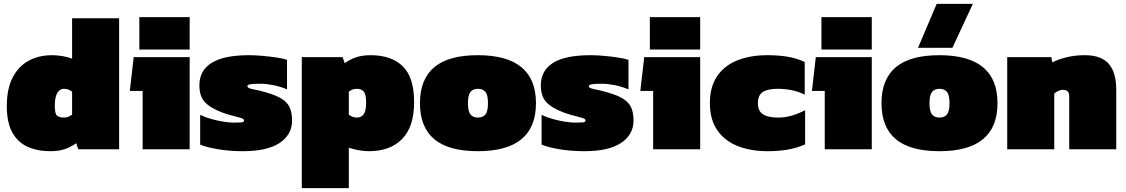

<svg xmlns="http://www.w3.org/2000/svg" viewBox="-20 -768 5794 988"><path d="M239 10Q172 10 121.5 -13Q71 -36 43 -87Q15 -138 15 -222Q15 -311 45 -369Q75 -427 127.5 -455.5Q180 -484 248 -484Q274 -484 303 -479Q332 -474 351 -466V-674H593V0H383L372 -31Q346 -12 314.5 -1Q283 10 239 10ZM309 -163Q323 -163 332 -167Q341 -171 351 -178V-296Q333 -311 309 -311Q287 -311 274.5 -289Q262 -267 262 -224Q262 -181 274.5 -172Q287 -163 309 -163Z M697 -513V-680H956V-513ZM714 0V-300H648L668 -474H956V0Z M1230 10Q1162 10 1102 0Q1042 -10 1010 -24V-177Q1034 -165 1066 -156Q1098 -147 1129.5 -142Q1161 -137 1182 -137Q1205 -137 1220.5 -138Q1236 -139 1236 -148Q1236 -156 1220 -161Q1204 -166 1179.5 -172Q1155 -178 1129 -187Q1064 -211 1035 -241.5Q1006 -272 1006 -329Q1006 -405 1069 -444.5Q1132 -484 1262 -484Q1294 -484 1332 -480.5Q1370 -477 1403.5 -472Q1437 -467 1457 -460V-308Q1425 -322 1388 -329.5Q1351 -337 1323 -337Q1309 -337 1292.5 -336.5Q1276 -336 1264.5 -333.5Q1253 -331 1253 -324Q1253 -314 1283.5 -308.5Q1314 -303 1351 -292Q1403 -277 1431.5 -258.5Q1460 -240 1471.5 -213.5Q1483 -187 1483 -148Q1483 -75 1419 -32.5Q1355 10 1230 10Z M1533 200V-474H1743L1754 -443Q1780 -462 1812 -473Q1844 -484 1887 -484Q1994 -484 2052.5 -427Q2111 -370 2111 -243Q2111 -116 2049.5 -53Q1988 10 1878 10Q1852 10 1823 4.5Q1794 -1 1775 -8V200ZM1817 -163Q1839 -163 1851.5 -180Q1864 -197 1864 -240Q1864 -283 1851.5 -297Q1839 -311 1817 -311Q1804 -311 1794.5 -307.5Q1785 -304 1775 -296V-178Q1793 -163 1817 -163Z M2439 10Q2288 10 2214.5 -52Q2141 -114 2141 -237Q2141 -360 2214.5 -422Q2288 -484 2439 -484Q2738 -484 2738 -237Q2738 10 2439 10ZM2439 -163Q2465 -163 2478 -179Q2491 -195 2491 -237Q2491 -279 2478 -295Q2465 -311 2439 -311Q2414 -311 2401 -295Q2388 -279 2388 -237Q2388 -195 2401 -179Q2414 -163 2439 -163Z M2987 10Q2919 10 2859 0Q2799 -10 2767 -24V-177Q2791 -165 2823 -156Q2855 -147 2886.5 -142Q2918 -137 2939 -137Q2962 -137 2977.5 -138Q2993 -139 2993 -148Q2993 -156 2977 -161Q2961 -166 2936.5 -172Q2912 -178 2886 -187Q2821 -211 2792 -241.5Q2763 -272 2763 -329Q2763 -405 2826 -444.5Q2889 -484 3019 -484Q3051 -484 3089 -480.5Q3127 -477 3160.5 -472Q3194 -467 3214 -460V-308Q3182 -322 3145 -329.5Q3108 -337 3080 -337Q3066 -337 3049.5 -336.5Q3033 -336 3021.5 -333.5Q3010 -331 3010 -324Q3010 -314 3040.5 -308.5Q3071 -303 3108 -292Q3160 -277 3188.5 -258.5Q3217 -240 3228.5 -213.5Q3240 -187 3240 -148Q3240 -75 3176 -32.5Q3112 10 2987 10Z M3324 -513V-680H3583V-513ZM3341 0V-300H3275L3295 -474H3583V0Z M3930 10Q3843 10 3776 -16.5Q3709 -43 3671 -98Q3633 -153 3633 -237Q3633 -322 3670.5 -376.5Q3708 -431 3774.5 -457.5Q3841 -484 3928 -484Q3984 -484 4031 -476.5Q4078 -469 4121 -449V-281Q4089 -297 4054 -304Q4019 -311 3982 -311Q3930 -311 3905 -294.5Q3880 -278 3880 -237Q3880 -197 3906 -180Q3932 -163 3984 -163Q4021 -163 4056 -173.5Q4091 -184 4123 -201V-25Q4080 -6 4033 2Q3986 10 3930 10Z M4207 -513V-680H4466V-513ZM4224 0V-300H4158L4178 -474H4466V0Z M4704 -522 4800 -748H4986L4881 -522ZM4814 10Q4663 10 4589.5 -52Q4516 -114 4516 -237Q4516 -360 4589.5 -422Q4663 -484 4814 -484Q5113 -484 5113 -237Q5113 10 4814 10ZM4814 -163Q4840 -163 4853 -179Q4866 -195 4866 -237Q4866 -279 4853 -295Q4840 -311 4814 -311Q4789 -311 4776 -295Q4763 -279 4763 -237Q4763 -195 4776 -179Q4789 -163 4814 -163Z M5163 0V-474H5390L5395 -447Q5421 -461 5465.5 -472.5Q5510 -484 5562 -484Q5647 -484 5685.5 -439.5Q5724 -395 5724 -305V0H5482V-274Q5482 -306 5449 -306Q5439 -306 5425.5 -300Q5412 -294 5405 -286V0Z"/></svg>

Font: Kanit Black
Style: Regular
Weight: 900
Designer: Katatrad Team
Foundry: CadsonDemak
Version: Version 2.000; ttfautohint (v1.8.3)